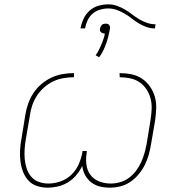

<svg xmlns="http://www.w3.org/2000/svg" viewBox="-20 -857 840 885"><path d="M199 8Q173 8 149.5 0Q126 -8 110 -26Q94 -44 85.5 -67Q77 -90 74 -115Q71 -140 72.5 -166Q74 -192 79 -218L97 -329Q101 -354 110 -379.5Q119 -405 134 -428Q149 -451 171 -469.5Q193 -488 217.5 -499.5Q242 -511 269 -515.5Q296 -520 321 -520V-501Q298 -501 273.5 -497Q249 -493 226.5 -482.5Q204 -472 184.5 -455Q165 -438 151 -417Q137 -396 129 -372.5Q121 -349 118 -326L99 -215Q95 -192 93.5 -169Q92 -146 94 -123.5Q96 -101 103 -80Q110 -59 124 -42.5Q138 -26 159 -18.5Q180 -11 203 -11Q231 -11 259.5 -21Q288 -31 309.5 -52Q331 -73 343 -100.5Q355 -128 360 -156V-161H380V-156Q375 -128 378 -100.5Q381 -73 396 -52Q411 -31 436.5 -21Q462 -11 490 -11Q511 -11 533 -17Q555 -23 574 -37Q593 -51 607 -69.5Q621 -88 630.5 -109Q640 -130 646 -151.5Q652 -173 656 -194L674 -305Q678 -330 679 -355Q680 -380 674 -403Q668 -426 655 -445.5Q642 -465 623 -478Q604 -491 580 -496Q556 -501 532 -501L531 -520Q559 -520 586 -514.5Q613 -509 634.5 -494.5Q656 -480 671 -458.5Q686 -437 693.5 -411.5Q701 -386 700 -358Q699 -330 695 -302L676 -191Q672 -167 665.5 -143.5Q659 -120 647.5 -97Q636 -74 619 -53.5Q602 -33 580.5 -18.5Q559 -4 534.5 2Q510 8 486 8Q462 8 440 2.5Q418 -3 400.5 -16.5Q383 -30 372.5 -49.5Q362 -69 359 -92Q348 -69 331.5 -49.5Q315 -30 293 -16.5Q271 -3 247 2.5Q223 8 199 8ZM372 -726H351Q355 -748 365 -770Q375 -792 393 -808Q411 -824 434 -830.5Q457 -837 479 -837Q500 -837 519.5 -830Q539 -823 556 -813Q573 -803 588.5 -791Q604 -779 620.5 -769Q637 -759 656.5 -752Q676 -745 697 -745L694 -726Q673 -726 654 -733Q635 -740 618.5 -750Q602 -760 587 -772Q572 -784 555 -794Q538 -804 519 -811Q500 -818 479 -818Q460 -818 441 -812.5Q422 -807 407 -794Q392 -781 383.5 -762.5Q375 -744 372 -726ZM437 -593 421 -602Q426 -609 430 -616Q434 -623 437.5 -630.5Q441 -638 444.5 -645.5Q448 -653 451.5 -662Q455 -671 457 -678Q459 -685 461 -690L463 -703H460Q455 -703 452 -704.5Q449 -706 445.5 -708.5Q442 -711 441 -716Q440 -721 441 -724V-726Q442 -730 444 -734Q446 -738 449 -741.5Q452 -745 457 -746.5Q462 -748 466 -748H468Q473 -748 476 -747Q479 -746 482 -743Q485 -740 486.5 -735.5Q488 -731 487 -728V-726Q485 -716 483 -706Q481 -696 478.5 -686Q476 -676 472.5 -665.5Q469 -655 464.5 -643.5Q460 -632 455.5 -623Q451 -614 447 -608Z"/></svg>

Font: Iosevka Aile Thin
Style: Italic
Weight: 100
Italic angle: -9°
Designer: Belleve Invis
Foundry: Belleve Invis
Version: Version 31.1.0; ttfautohint (v1.8.4)